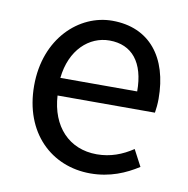

<svg xmlns="http://www.w3.org/2000/svg" viewBox="-64 -560 623 635"><g transform="rotate(10 248.0 -243.0)"><path d="M46 -242C46 -83 149 12 279 12C345 12 397 -11 439 -38L410 -93C374 -69 335 -54 289 -54C196 -54 134 -120 128 -223H455C457 -235 459 -253 459 -270C459 -409 389 -498 264 -498C153 -498 46 -401 46 -242ZM385 -282H127C137 -378 198 -432 266 -432C342 -432 385 -379 385 -282Z"/></g></svg>

Font: Cambridge Sans
Style: Regular
Weight: 400
Version: Version 2.020;PS 002.020;hotconv 1.0.88;makeotf.lib2.5.64775